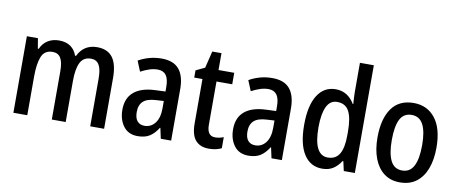

<svg xmlns="http://www.w3.org/2000/svg" viewBox="-67 -1042 3183 1334"><g transform="rotate(10 1524.5 -375.0)"><path d="M564 -550Q637 -550 673 -503Q709 -456 709 -357V0H611V-338Q611 -403 592.5 -433.5Q574 -464 536 -464Q483 -464 460.5 -420Q438 -376 438 -290V0H340V-340Q340 -405 321.5 -434.5Q303 -464 265 -464Q207 -464 187 -413Q167 -362 167 -274V0H69V-540H147L159 -468H165Q183 -509 217 -529.5Q251 -550 295 -550Q346 -550 377.5 -527Q409 -504 422 -465H429Q470 -550 564 -550Z M1019 -550Q1103 -550 1142.5 -502.5Q1182 -455 1182 -363V0H1109L1093 -74H1090Q1064 -32 1031 -11Q998 10 947 10Q881 10 846 -36.5Q811 -83 811 -153Q811 -235 862.5 -278.5Q914 -322 1012 -326L1084 -329V-360Q1084 -417 1064.5 -443.5Q1045 -470 1005 -470Q977 -470 947.5 -460.5Q918 -451 886 -434L856 -507Q891 -527 932 -538.5Q973 -550 1019 -550ZM1031 -259Q968 -256 940 -230Q912 -204 912 -155Q912 -111 930.5 -90Q949 -69 981 -69Q1027 -69 1055.5 -106Q1084 -143 1084 -210V-262Z M1478 -75Q1507 -75 1538 -87V-9Q1521 0 1498 5Q1475 10 1449 10Q1388 10 1355 -27Q1322 -64 1322 -147V-459H1264V-510L1327 -540L1356 -659H1421V-540H1532V-459H1421V-154Q1421 -75 1478 -75Z M1800 -550Q1884 -550 1923.5 -502.5Q1963 -455 1963 -363V0H1890L1874 -74H1871Q1845 -32 1812 -11Q1779 10 1728 10Q1662 10 1627 -36.5Q1592 -83 1592 -153Q1592 -235 1643.5 -278.5Q1695 -322 1793 -326L1865 -329V-360Q1865 -417 1845.5 -443.5Q1826 -470 1786 -470Q1758 -470 1728.5 -460.5Q1699 -451 1667 -434L1637 -507Q1672 -527 1713 -538.5Q1754 -550 1800 -550ZM1812 -259Q1749 -256 1721 -230Q1693 -204 1693 -155Q1693 -111 1711.5 -90Q1730 -69 1762 -69Q1808 -69 1836.5 -106Q1865 -143 1865 -210V-262Z M2248 10Q2165 10 2119 -61.5Q2073 -133 2073 -269Q2073 -405 2119 -477.5Q2165 -550 2247 -550Q2291 -550 2324.5 -529Q2358 -508 2380 -470H2384Q2383 -492 2381.5 -513.5Q2380 -535 2380 -552V-760H2478V0H2400L2385 -67H2380Q2357 -31 2325.5 -10.5Q2294 10 2248 10ZM2273 -73Q2329 -73 2355 -116.5Q2381 -160 2381 -249V-275Q2381 -371 2356 -418Q2331 -465 2272 -465Q2222 -465 2198 -414Q2174 -363 2174 -269Q2174 -73 2273 -73Z M3006 -271Q3006 -187 2982.5 -124Q2959 -61 2912.5 -25.5Q2866 10 2796 10Q2730 10 2684 -25Q2638 -60 2614 -123Q2590 -186 2590 -271Q2590 -402 2642 -476Q2694 -550 2798 -550Q2893 -550 2949.5 -478.5Q3006 -407 3006 -271ZM2691 -270Q2691 -175 2716.5 -124.5Q2742 -74 2798 -74Q2853 -74 2879 -124Q2905 -174 2905 -271Q2905 -367 2879 -416.5Q2853 -466 2798 -466Q2741 -466 2716 -416.5Q2691 -367 2691 -270Z"/></g></svg>

Font: Noto Sans Condensed Medium
Style: Regular
Weight: 500
Width: 3
Designer: Monotype Design Team
Foundry: Monotype Imaging Inc.
Version: Version 2.013; ttfautohint (v1.8.4.7-5d5b)